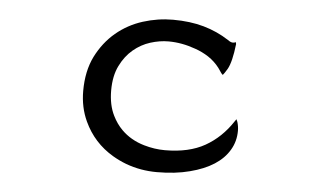

<svg xmlns="http://www.w3.org/2000/svg" viewBox="-42 -531 1084 640"><g transform="rotate(5 500.0 -211.5)"><path d="M717.8 -408.7Q710.4 -408.7 700.7 -416Q661.6 -441.4 616 -454.3Q570.3 -467.3 512.7 -467.3Q461.9 -467.3 412.4 -451.7Q362.8 -436 323.5 -403.1Q284.2 -370.1 259.3 -320.8Q234.9 -271.5 234.9 -205.1Q234.9 -149.9 256.3 -104Q288.1 -35.2 353.5 3.4Q375 16.1 399.4 25.4Q448.7 43.5 502.9 43.5Q564.5 43.5 612.8 30.8Q708.5 6.3 743.2 -53.2Q760.3 -82 760.3 -117.2Q760.3 -131.8 755.9 -146.5Q753.9 -151.4 752 -155.3Q750 -152.8 746.6 -147.5Q710.4 -92.3 657 -62Q603.5 -31.7 523.4 -31.7Q488.3 -31.7 453.1 -42Q407.7 -55.2 377 -85.9Q357.9 -105 345.2 -130.9Q327.6 -166 327.6 -214.8Q327.6 -263.7 344.7 -297.9Q361.3 -331.5 387 -353Q412.6 -374.5 443.6 -384.3Q474.6 -394 503.9 -394Q548.8 -394 594.7 -377.4Q618.7 -369.1 639.6 -355.5Q661.1 -341.3 676.8 -320.8Q683.1 -311.5 687.5 -305.2L691.4 -300.3Q692.4 -299.3 693.8 -298.8Q693.8 -298.8 695.1 -300.3Q696.3 -301.8 700.2 -307.1Q704.1 -312.5 708.5 -320.3Q722.2 -344.7 729 -404.8Q728.5 -407.7 727.5 -411.1Q723.1 -408.7 717.8 -408.7ZM692.9 -297.9Z"/></g></svg>

Font: Bakudai
Style: ExtraLight
Weight: 200
Version: Version 1.48